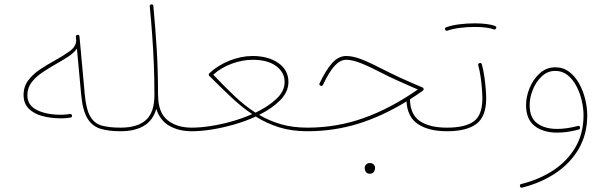

<svg xmlns="http://www.w3.org/2000/svg" viewBox="-20 -620 2822 887"><path d="M88.9 -181.2Q88.9 -220.2 110.6 -249Q132.3 -277.8 165.3 -299.6Q198.2 -321.3 231.9 -339.8Q271 -361.3 301 -382.8Q331.1 -404.3 332 -432.6L330.6 -449.7Q329.6 -458 337.9 -459Q346.2 -460 347.2 -451.7L371.6 -184.6Q377.9 -114.7 397 -82Q416 -49.3 450.4 -39.8Q484.9 -30.3 536.6 -30.3H537.1Q545.4 -30.3 545.4 -22Q545.4 -13.7 537.1 -13.7H536.6Q481.4 -13.7 443.6 -25.4Q405.8 -37.1 383.8 -73.2Q361.8 -109.4 355 -182.6L335.4 -395.5Q321.3 -375.5 295.2 -358.4Q269 -341.3 239.3 -324.7Q207.5 -306.6 176.8 -286.1Q146 -265.6 126.2 -240Q106.4 -214.4 106.4 -179.7Q106.4 -133.8 150.4 -111.8Q194.3 -89.8 262.7 -89.8Q272.9 -89.8 282.7 -90.8Q292.5 -91.8 303.2 -93.3Q311.5 -94.2 312.5 -85.9Q313.5 -77.6 305.2 -76.7Q294.4 -75.2 284.2 -74.2Q273.9 -73.2 262.7 -73.2Q216.3 -73.2 176.5 -83.7Q136.7 -94.2 112.8 -118.2Q88.9 -142.1 88.9 -181.2Z M528.8 -22Q528.8 -30.3 537.1 -30.3Q614.7 -30.3 654.1 -65.4Q693.4 -100.6 693.4 -180.2Q693.4 -255.9 690.7 -322.8Q688 -389.6 683.3 -454.8Q678.7 -520 671.9 -590.3Q670.9 -598.6 679.2 -599.6Q687.5 -600.6 688.5 -592.3Q698.2 -487.3 704.1 -391.6Q710 -295.9 710 -182.6Q710.4 -181.6 710.4 -180.2Q710.4 -100.6 753.4 -65.4Q796.4 -30.3 865.7 -30.3H866.2Q874.5 -30.3 874.5 -22Q874.5 -13.7 866.2 -13.7H865.7Q806.2 -13.7 762.5 -38.6Q718.8 -63.5 702.1 -117.2Q687 -64 645 -38.8Q603 -13.7 537.1 -13.7Q528.8 -13.7 528.8 -22Z M857.4 -22Q857.4 -30.3 866.2 -30.3Q904.8 -30.3 952.4 -37.6Q1000 -44.9 1049.8 -58.8Q1099.6 -72.8 1145 -92.8Q1095.7 -126 1047.9 -171.1Q1000 -216.3 947.3 -269Q947.3 -269 946.8 -269.5Q942.9 -273.4 945.3 -278.8Q945.3 -278.8 945.3 -279.3Q946.3 -280.8 946.8 -281.2Q946.8 -281.2 947.3 -281.7Q985.8 -317.9 1039.8 -339.6Q1093.8 -361.3 1147 -361.3Q1219.2 -361.3 1265.9 -328.9Q1312.5 -296.4 1312.5 -241.2Q1312.5 -195.3 1274.2 -156.7Q1235.8 -118.2 1177.2 -89.4Q1225.6 -61 1279.5 -45.7Q1333.5 -30.3 1399.9 -30.3H1400.4Q1408.7 -30.3 1408.7 -22Q1408.7 -13.7 1400.4 -13.7H1399.9Q1328.1 -13.7 1270.5 -31.5Q1212.9 -49.3 1161.6 -81.5Q1114.7 -60.1 1062 -44.9Q1009.3 -29.8 958.5 -21.7Q907.7 -13.7 866.2 -13.7Q857.4 -13.7 857.4 -22ZM1147 -343.8Q1099.6 -343.8 1050 -325.4Q1000.5 -307.1 965.3 -274.9Q1017.1 -220.2 1064 -175.8Q1110.8 -131.3 1160.2 -99.6Q1218.3 -127 1256.6 -162.8Q1294.9 -198.7 1294.9 -241.2Q1294.9 -286.1 1255.6 -314.9Q1216.3 -343.8 1147 -343.8Z M1579.6 -361.3Q1611.8 -361.3 1653.3 -344.7Q1694.8 -328.1 1752.9 -297.9Q1789.1 -279.3 1833.3 -259Q1877.4 -238.8 1932.1 -215.8Q1937 -213.9 1937 -208Q1937 -203.6 1933.1 -200.7Q1903.3 -179.7 1874 -161.1Q1875 -91.3 1919.4 -60.8Q1963.9 -30.3 2044.9 -30.3H2045.4Q2053.7 -30.3 2053.7 -22Q2053.7 -13.7 2045.4 -13.7H2044.9Q1961.9 -13.7 1912.1 -45.9Q1862.3 -78.1 1857.9 -151.4Q1745.6 -82.5 1633.8 -48.1Q1522 -13.7 1400.4 -13.7Q1391.6 -13.7 1391.6 -22Q1391.6 -30.3 1400.4 -30.3Q1534.7 -30.3 1658.9 -74.2Q1783.2 -118.2 1910.2 -206.5Q1860.8 -228 1820.1 -246.3Q1779.3 -264.6 1745.1 -282.2Q1687 -312.5 1647.2 -328.1Q1607.4 -343.8 1579.6 -343.8Q1551.8 -343.8 1526.4 -316.4Q1501 -289.1 1472.2 -228.5Q1468.3 -220.2 1460.4 -224.1Q1452.6 -228 1456.5 -235.4Q1485.4 -296.4 1514.6 -328.9Q1543.9 -361.3 1579.6 -361.3ZM1665 154.8Q1665 147 1671.1 140.1Q1677.2 133.3 1689.5 133.3Q1702.6 133.3 1709 143.1Q1712.9 148.9 1712.9 155.8Q1712.9 164.6 1707.5 173.6Q1702.1 182.6 1688 182.6Q1678.7 182.6 1673.6 177.7Q1668.5 172.9 1666.5 166.5Q1665 161.1 1665 154.8Z M2037.1 -22Q2037.1 -30.3 2045.4 -30.3Q2128.4 -30.3 2168.5 -59.1Q2208.5 -87.9 2208.5 -165.5Q2208.5 -181.6 2206.5 -208.3Q2204.6 -234.9 2200.4 -264.2Q2196.3 -293.5 2189.5 -317.9Q2187 -325.7 2195.3 -328.6Q2203.1 -331.1 2206.1 -322.8Q2212.9 -297.9 2217.3 -267.8Q2221.7 -237.8 2223.9 -210.4Q2226.1 -183.1 2226.1 -165.5Q2226.1 -81.5 2180.9 -47.6Q2135.7 -13.7 2045.4 -13.7Q2037.1 -13.7 2037.1 -22ZM2036.6 -483.4Q2033.7 -492.2 2041.5 -494.1Q2066.9 -503.4 2102.5 -507.8Q2138.2 -512.2 2172.9 -512.2Q2200.7 -512.2 2225.6 -509.3Q2250.5 -506.3 2267.1 -500Q2275.4 -497.1 2272 -489.3Q2271 -486.8 2267.8 -484.6Q2264.6 -482.4 2261.2 -484.4Q2247.6 -489.7 2223.9 -492.7Q2200.2 -495.6 2172.9 -495.6Q2138.7 -495.6 2104.5 -491.2Q2070.3 -486.8 2047.4 -478.5Q2040 -475.6 2036.6 -483.4Z M2545.4 -309.1Q2582 -309.1 2609.6 -288.1Q2637.2 -267.1 2655.8 -233.4Q2674.3 -199.7 2683.6 -161.1Q2692.9 -122.6 2692.9 -87.4Q2692.9 -0.5 2654.1 66.7Q2615.2 133.8 2547.6 179.2Q2480 224.6 2392.6 246.6Q2384.3 249 2382.3 240.7Q2379.9 231.9 2388.7 230Q2472.7 209 2537.4 166Q2602.1 123 2638.9 59.3Q2675.8 -4.4 2675.8 -87.4Q2675.8 -119.1 2667.7 -154.5Q2659.7 -189.9 2643.3 -221.4Q2627 -252.9 2602.5 -272.7Q2578.1 -292.5 2545.4 -292.5Q2509.3 -292.5 2482.4 -266.8Q2455.6 -241.2 2441.2 -204.6Q2426.8 -168 2426.8 -134.3Q2426.8 -76.2 2461.7 -50.3Q2496.6 -24.4 2554.2 -24.4Q2597.2 -24.4 2649.4 -38.1Q2657.7 -40.5 2659.7 -31.7Q2661.1 -23.4 2653.3 -21.5Q2600.6 -7.3 2554.2 -7.3Q2489.3 -7.3 2449.7 -38.3Q2410.2 -69.3 2410.2 -134.3Q2410.2 -172.9 2426.5 -213.1Q2442.9 -253.4 2473.4 -281.2Q2503.9 -309.1 2545.4 -309.1Z"/></svg>

Font: Mikhak-DS2-FD Thin
Style: Regular
Weight: 100
Designer: Amin Abedi
Version: Version 3.2